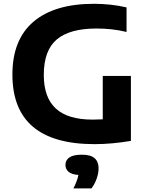

<svg xmlns="http://www.w3.org/2000/svg" viewBox="-20 -770 799 1037"><path d="M490.5 8.5Q47 8.5 47 -367.5Q47 -556 160.8 -652.8Q274.5 -749.5 488 -749.5Q531.5 -749.5 576 -744.8Q620.5 -740 663.5 -730V-597.5Q621.5 -607.5 581.2 -611.8Q541 -616 501 -616Q356.5 -616 286.5 -556.8Q216.5 -497.5 216.5 -365.5Q216.5 -243.5 281.5 -183.8Q346.5 -124 480 -124Q507.5 -124 535 -125.5V-360H687V-9Q635.5 -0.5 587.5 4Q539.5 8.5 490.5 8.5ZM376.5 247.5Q398 205.5 403.5 175Q366 172 349.8 157.5Q333.5 143 333.5 120.5Q333.5 95 354.8 80.2Q376 65.5 422.5 65.5Q469.5 65.5 491 84.5Q512.5 103.5 512.5 138.5Q512.5 165 502 195Q491.5 225 474 247.5Z"/></svg>

Font: Encode Sans Semi Expanded
Style: Bold
Weight: 700
Width: 6
Designer: Multiple Designers
Foundry: Impallari Type
Version: Version 3.000; ttfautohint (v1.8.3) -l 8 -r 50 -G 200 -x 14 